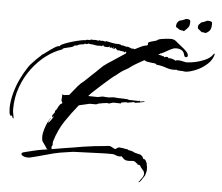

<svg xmlns="http://www.w3.org/2000/svg" viewBox="-95 -799 1166 1009"><g transform="rotate(5 488.0 -294.5)"><path d="M670 144 677 137Q681 129 687 122Q693 115 695 108Q696 105 696.5 102.5Q697 100 697 98Q697 87 690 80Q683 73 678 66Q676 64 675 61Q674 58 672 55L656 51L658 47H657Q652 47 648.5 42Q645 37 641 40Q641 37 642 36Q633 35 625.5 36Q618 37 610 37Q606 37 602 36.5Q598 36 594 35Q588 33 581.5 26.5Q575 20 571 16Q568 17 565.5 17.5Q563 18 560 18Q550 18 542 14Q534 10 526 9Q501 8 461.5 9.5Q422 11 382 12.5Q342 14 316 15L289 19Q244 25 215.5 32Q187 39 160 47Q133 55 91 65Q71 67 58.5 61.5Q46 56 46 49Q46 42 61 39Q65 38 83 33.5Q101 29 120.5 24.5Q140 20 148 19L181 14Q179 12 178 12Q174 9 172 5Q170 1 167 -3Q157 -17 152 -24Q147 -31 147 -49Q147 -68 154 -90.5Q161 -113 169 -129Q171 -133 175.5 -140.5Q180 -148 180 -151H182Q180 -144 176 -138.5Q172 -133 172 -125H173V-126Q177 -129 187 -143Q197 -157 197 -161L196 -162H194Q194 -158 191 -155Q189 -159 189 -161Q189 -168 194.5 -173.5Q200 -179 202 -184V-191Q209 -196 214 -207.5Q219 -219 225 -226Q227 -229 231 -230.5Q235 -232 237 -236L231 -248L233 -282Q236 -281 237 -279.5Q238 -278 242 -278Q244 -278 251.5 -279Q259 -280 269 -281Q283 -297 295.5 -313.5Q308 -330 323 -345Q327 -349 331.5 -352Q336 -355 340 -359L379 -396Q398 -413 416 -431.5Q434 -450 454 -463Q459 -467 464.5 -470Q470 -473 474 -476L548 -525H547V-529H549L550 -530L542 -534L540 -528Q538 -529 534 -533Q527 -534 521 -534.5Q515 -535 508 -538Q506 -536 505 -536Q500 -536 496 -541.5Q492 -547 488 -548Q484 -540 479 -542L480 -550H477L476 -544Q474 -546 472 -546L467 -550L465 -547H459L460 -554H459V-553Q454 -549 447 -549H442Q436 -549 428 -551L427 -556Q426 -555 422 -555L421 -556L419 -551Q412 -553 408.5 -552.5Q405 -552 395 -552Q388 -552 380 -554Q372 -556 364 -556Q359 -556 354.5 -557Q350 -558 345 -559Q342 -555 337 -555Q334 -555 326 -557L325 -553H323Q319 -553 305 -550.5Q291 -548 290 -544Q286 -544 282.5 -543Q279 -542 275 -543Q271 -536 256 -532Q241 -528 227 -525Q213 -522 212 -516Q171 -503 130 -472.5Q89 -442 55.5 -397.5Q22 -353 2 -298Q-18 -243 -18 -181Q-18 -168 -15 -154.5Q-12 -141 -12 -135Q-12 -132 -14 -132Q-18 -135 -19 -141Q-20 -147 -24 -147L-27 -144Q-34 -150 -35.5 -163.5Q-37 -177 -37 -187Q-36 -225 -25 -265.5Q-14 -306 4 -343Q22 -380 41 -408Q50 -421 60 -431Q70 -441 80 -452Q82 -454 88.5 -460Q95 -466 101.5 -472Q108 -478 108 -479Q117 -484 134 -497Q151 -510 169 -521.5Q187 -533 197 -532V-533Q200 -539 218.5 -546.5Q237 -554 261 -561Q285 -568 305 -572Q325 -576 332 -575V-576Q334 -578 340 -578Q342 -578 345 -578Q348 -578 350 -577Q356 -581 360 -581Q363 -581 366.5 -580.5Q370 -580 374 -580Q376 -581 379 -581Q384 -581 388.5 -580Q393 -579 397 -578Q399 -581 402 -581Q404 -581 407.5 -580Q411 -579 412 -578Q414 -580 417 -580H419Q423 -580 427 -578.5Q431 -577 435 -576L436 -580Q452 -577 470.5 -573Q489 -569 505 -570Q507 -570 514 -568Q521 -566 521 -563Q521 -563 522 -564Q523 -565 524 -565Q527 -564 535.5 -562.5Q544 -561 544 -559Q544 -559 545.5 -559.5Q547 -560 548 -560H550Q557 -560 564 -556.5Q571 -553 578 -551L581 -554Q583 -553 585 -552Q587 -551 590 -550Q607 -559 623 -566.5Q639 -574 645 -574Q650 -574 655 -577Q660 -580 658 -584Q655 -591 665.5 -595Q676 -599 689 -602Q702 -605 705 -608Q710 -613 723 -615.5Q736 -618 751 -619.5Q766 -621 775 -621Q787 -621 795 -617Q803 -613 811 -605Q819 -598 833.5 -587Q848 -576 860 -564Q872 -552 872 -541Q872 -532 862 -532Q854 -532 851 -548Q843 -574 807 -574Q795 -574 778.5 -565.5Q762 -557 748 -548.5Q734 -540 727 -540L725 -537Q720 -537 718 -536Q719 -532 721.5 -532Q724 -532 726 -532H729L730 -527Q730 -527 730 -527.5Q730 -528 731 -527V-532Q733 -531 735 -529Q737 -527 739 -526Q739 -527 739.5 -527Q740 -527 740 -527Q741 -527 741 -527.5Q741 -528 742 -528Q745 -528 746.5 -525.5Q748 -523 751 -522V-521L752 -523L759 -525Q763 -524 764.5 -524.5Q766 -525 770 -524V-519H779Q786 -519 789.5 -517.5Q793 -516 800 -514Q806 -513 806.5 -511Q807 -509 809 -508V-509Q814 -512 820 -512Q832 -513 843.5 -510Q855 -507 867 -505Q869 -507 872.5 -506Q876 -505 879 -506Q895 -507 917.5 -512Q940 -517 962 -526.5Q984 -536 997 -549Q1001 -553 1004.5 -558.5Q1008 -564 1013 -564Q1007 -532 980.5 -508Q954 -484 923 -471Q892 -458 870 -456Q866 -456 860.5 -456.5Q855 -457 850 -458H843Q838 -458 832.5 -458.5Q827 -459 822 -460Q822 -460 821 -460.5Q820 -461 820 -462H818Q817 -461 813 -461Q788 -459 763.5 -468Q739 -477 713 -479L712 -480H711Q710 -483 705.5 -484.5Q701 -486 699 -486H695Q694 -486 682.5 -487.5Q671 -489 661 -491Q651 -493 651 -496L646 -497Q630 -488 614 -479Q598 -470 582 -459Q578 -457 574.5 -453.5Q571 -450 566 -447L541 -433Q540 -433 530.5 -426Q521 -419 512.5 -412Q504 -405 504 -405Q498 -402 478.5 -385.5Q459 -369 435.5 -348Q412 -327 393 -309Q374 -291 369 -284L419 -283Q423 -283 432 -285.5Q441 -288 445 -288Q448 -288 458 -287Q468 -286 471 -286H476Q479 -286 489.5 -287.5Q500 -289 504 -289Q506 -289 514 -288Q522 -287 527 -287Q538 -287 552.5 -286.5Q567 -286 578 -285Q580 -285 581 -283.5Q582 -282 586 -282Q589 -282 599.5 -282Q610 -282 620.5 -281.5Q631 -281 633 -281Q638 -281 642 -283Q642 -281 645 -278Q649 -280 654.5 -280.5Q660 -281 665 -282Q665 -282 666 -281Q667 -280 667 -279Q655 -276 638 -273Q621 -270 618 -270Q615 -270 614 -271.5Q613 -273 610 -273Q607 -273 599 -271Q591 -269 584 -269Q582 -268 582 -266Q580 -266 577.5 -267.5Q575 -269 572 -269Q570 -269 562 -268Q554 -267 546 -265Q544 -265 544 -260Q534 -260 519 -260.5Q504 -261 504 -261L493 -258Q493 -258 489 -257Q485 -256 482 -254Q480 -254 477 -255Q474 -256 471 -256Q468 -256 451 -253.5Q434 -251 426 -249Q423 -248 419.5 -246Q416 -244 412 -244H380L324 -231Q286 -184 255.5 -138.5Q225 -93 206 -31Q204 -24 205 -16Q206 -8 199 -1Q203 5 201 11L272 -1Q283 -3 294.5 -4.5Q306 -6 317 -8Q337 -12 366.5 -16.5Q396 -21 425.5 -24.5Q455 -28 472 -29Q478 -30 492.5 -31.5Q507 -33 509 -31L532 -19H533Q538 -19 543.5 -24Q549 -29 554 -29Q562 -28 569.5 -27.5Q577 -27 584 -25Q589 -24 595.5 -23.5Q602 -23 605 -19Q610 -19 622.5 -15.5Q635 -12 637 -9L669 -1Q672 0 674 2.5Q676 5 679 6L686 19L688 21Q695 19 701 30.5Q707 42 707 47V54L708 53Q709 54 709 58Q709 62 709.5 66Q710 70 710 74Q710 81 707 92L703 106Q699 112 690.5 125Q682 138 677 143ZM956 -668H954Q952 -668 948.5 -668.5Q945 -669 945 -670H938Q935 -670 932.5 -671.5Q930 -673 923 -679Q921 -682 916 -684.5Q911 -687 912 -699Q913 -708 920 -713Q925 -721 932.5 -722.5Q940 -724 954 -731Q956 -733 961 -733Q963 -733 966 -732.5Q969 -732 972 -732Q984 -730 984 -722Q985 -701 979 -688.5Q973 -676 956 -668ZM841 -668Q840 -667 837.5 -668Q835 -669 835 -670H831Q827 -670 821 -671.5Q815 -673 808 -679Q806 -682 801 -683Q796 -684 797 -696Q799 -708 805 -713Q810 -721 818.5 -722Q827 -723 841 -730Q846 -733 849 -732.5Q852 -732 857 -732Q869 -730 869 -722Q870 -701 863.5 -691.5Q857 -682 841 -668Z"/></g></svg>

Font: Cherish
Style: Regular
Weight: 400
Designer: Robert E. Leuschke
Foundry: Robert E. Leuschke
Version: Version 1.005